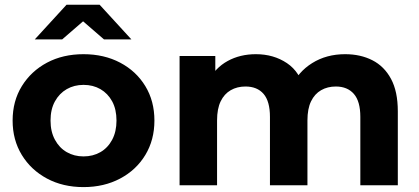

<svg xmlns="http://www.w3.org/2000/svg" viewBox="-20 -771 1744 799"><path d="M327.5 7.6Q242 7.6 175.5 -28Q109 -63.6 70.7 -126.2Q32.5 -188.8 32.5 -269.3Q32.5 -350.4 70.9 -412.6Q109.3 -474.8 175.5 -510.2Q241.8 -545.5 327.5 -545.5Q413.3 -545.5 480.1 -510.2Q546.9 -474.9 584.7 -412.7Q622.6 -350.6 622.6 -269.3Q622.6 -188.6 584.8 -126.1Q547 -63.6 480 -28Q413 7.6 327.5 7.6ZM327.5 -120.1Q367 -120.1 397.9 -137.9Q428.7 -155.6 446.8 -189.5Q464.8 -223.3 464.8 -269.2Q464.8 -316 446.8 -349.2Q428.7 -382.3 397.9 -400.1Q367 -417.8 327.8 -417.8Q288.7 -417.8 257.8 -400.1Q226.9 -382.3 208.6 -349.2Q190.3 -316 190.3 -269.2Q190.3 -223.3 208.6 -189.5Q226.9 -155.6 257.8 -137.9Q288.6 -120.1 327.5 -120.1ZM124.7 -607 256.9 -751.3H394.6L526.8 -607H412.8L274.4 -726.7H377.1L238.7 -607Z M727.3 0V-537.9H876V-391.2L847.6 -434Q875.6 -488.8 927.3 -517.1Q979 -545.5 1044.8 -545.5Q1118.6 -545.5 1174.1 -508.3Q1229.6 -471.1 1248 -393.8L1192.9 -409Q1219.9 -471.6 1279.2 -508.5Q1338.5 -545.5 1416.3 -545.5Q1480.1 -545.5 1529.6 -520.3Q1579.1 -495.1 1607.3 -442.6Q1635.5 -390.2 1635.5 -307.8V0H1479.5V-284.5Q1479.5 -349.3 1452.6 -380.2Q1425.6 -411 1377.5 -411Q1343 -411 1316.2 -395.6Q1289.3 -380.2 1274.4 -349.3Q1259.4 -318.5 1259.4 -270V0H1103.4V-284.5Q1103.4 -349.3 1076.9 -380.2Q1050.3 -411 1001.4 -411Q966.9 -411 940.1 -395.6Q913.2 -380.2 898.3 -349.3Q883.3 -318.5 883.3 -270V0Z"/></svg>

Font: Montserrat Thin
Style: Regular
Weight: 100
Designer: Julieta Ulanovsky
Foundry: Julieta Ulanovsky
Version: Version 9.000